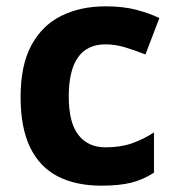

<svg xmlns="http://www.w3.org/2000/svg" viewBox="-20 -576 554 606"><path d="M300 10Q219 10 162 -19.5Q105 -49 75 -111Q45 -173 45 -270Q45 -370 79 -433Q113 -496 173.5 -526Q234 -556 313 -556Q369 -556 410.5 -545Q452 -534 483 -519L439 -404Q404 -418 373.5 -427Q343 -436 313 -436Q197 -436 197 -271Q197 -189 227.5 -150Q258 -111 313 -111Q360 -111 396 -123.5Q432 -136 466 -158V-31Q432 -9 394.5 0.5Q357 10 300 10Z"/></svg>

Font: Noto Sans Tangsa
Style: Bold
Weight: 700
Version: Version 1.504